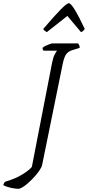

<svg xmlns="http://www.w3.org/2000/svg" viewBox="-138 -974 547 1194"><path d="M-25 200Q-36 200 -54.5 197Q-73 194 -90.5 188.5Q-108 183 -118 177Q-116 172 -113 165.5Q-110 159 -106 156Q-46 139 -2 112.5Q42 86 60 64L186 -584Q193 -619 203 -637Q213 -655 217 -659H132Q131 -662 128.5 -666Q126 -670 127 -677Q133 -683 145.5 -689Q158 -695 170.5 -699.5Q183 -704 188 -704H348Q351 -700 354.5 -693.5Q358 -687 357 -676L314 -663Q287 -655 274 -637.5Q261 -620 252 -577L124 52Q121 67 103.5 91.5Q86 116 61.5 141Q37 166 13.5 183Q-10 200 -25 200ZM153 -774Q144 -780 138.5 -784Q133 -788 131 -794Q201 -876 239.5 -915Q278 -954 290 -954Q314 -954 389 -794Q386 -790 381 -784Q376 -778 366 -774L281 -875Z"/></svg>

Font: Texturina Thin
Style: Italic
Weight: 100
Italic angle: -11°
Designer: Guillermo Torres Carreño
Foundry: Omnibus-Type
Version: Version 1.002; ttfautohint (v1.8.3)